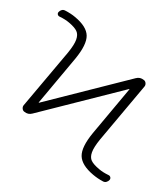

<svg xmlns="http://www.w3.org/2000/svg" viewBox="-88 -817 835 957"><g transform="rotate(10 329.0 -338.5)"><path d="M51 -210Q43 -214 40.5 -224Q38 -234 43 -242L215 -539Q239 -582 243.5 -608.5Q248 -635 236.5 -651.5Q225 -668 194 -686Q172 -699 143 -707Q135 -709 132 -715.5Q129 -722 133 -729Q138 -737 146.5 -741Q155 -745 164 -742Q196 -732 218 -719Q283 -682 291.5 -637.5Q300 -593 256 -515L114 -268V-267H116L569 -471Q590 -481 611 -469Q619 -465 621.5 -455Q624 -445 619 -437L447 -139Q423 -96 418.5 -69.5Q414 -43 425.5 -27Q437 -11 468 7Q490 20 519 28Q527 30 530 37Q533 44 529 51Q524 59 515.5 63Q507 67 498 64Q470 55 444 40Q380 3 371 -41.5Q362 -86 406 -164L548 -411V-412H546L93 -208Q72 -198 51 -210Z"/></g></svg>

Font: Rounded Mplus 1c Light
Style: Regular
Weight: 300
Version: Version 1.059.20150529